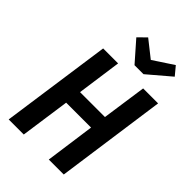

<svg xmlns="http://www.w3.org/2000/svg" viewBox="-268 -1030 1134 1134"><g transform="rotate(45 299.5 -462.5)"><path d="M32 0 130 -691H255L216 -412H424L464 -691H589L492 0H367L410 -310H202L158 0ZM547 -872 406 -752H331L222 -876L272 -925L377 -842L503 -925Z"/></g></svg>

Font: Fira Sans Condensed Medium
Style: Italic
Weight: 500
Width: 3
Italic angle: -8°
Designer: bBox Type GmbH & Carrois Corporate GbR & Edenspiekermann AG
Foundry: bBox Type GmbH & Carrois Corporate GbR & Edenspiekermann AG
Version: Version 4.301